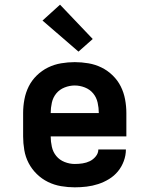

<svg xmlns="http://www.w3.org/2000/svg" viewBox="-20 -794 640 822"><path d="M300 8Q271 8 241.5 3Q212 -2 185.5 -15Q159 -28 137.5 -49Q116 -70 102.5 -96Q89 -122 84 -151.5Q79 -181 79 -210V-310Q79 -339 84.5 -368.5Q90 -398 103 -424Q116 -450 137.5 -471Q159 -492 185.5 -505Q212 -518 241.5 -523Q271 -528 300 -528Q329 -528 358.5 -523Q388 -518 414.5 -505Q441 -492 462.5 -471Q484 -450 497 -424Q510 -398 515.5 -368.5Q521 -339 521 -310V-210H197Q197 -188 202 -165.5Q207 -143 221 -126Q235 -109 256.5 -100.5Q278 -92 300 -92Q317 -92 333.5 -94.5Q350 -97 364.5 -104Q379 -111 390 -124.5Q401 -138 401 -154H519Q519 -129 510 -104.5Q501 -80 485 -60.5Q469 -41 447 -27.5Q425 -14 400.5 -6Q376 2 350.5 5Q325 8 300 8ZM197 -310H403Q403 -332 398 -354.5Q393 -377 379 -394Q365 -411 343.5 -419.5Q322 -428 300 -428Q278 -428 256.5 -419.5Q235 -411 221 -394Q207 -377 202 -354.5Q197 -332 197 -310ZM316 -573 162 -706 237 -774 377 -627Z"/></svg>

Font: Iosevka HT Extended
Style: Bold
Weight: 700
Width: 7
Monospace: yes
Designer: Belleve Invis
Foundry: Belleve Invis
Version: Version 32.3.0; ttfautohint (v1.8.4)